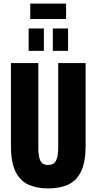

<svg xmlns="http://www.w3.org/2000/svg" viewBox="-20 -1040 539 1072"><path d="M249 12Q185 12 138 -9.5Q91 -31 66 -83.5Q41 -136 41 -225V-688H194V-215Q194 -168 205 -143.5Q216 -119 249 -119Q281 -119 293 -143.5Q305 -168 305 -215V-688H458V-225Q458 -136 433 -83.5Q408 -31 361.5 -9.5Q315 12 249 12ZM140 -756V-881H225V-756ZM275 -756V-881H360V-756ZM149 -934V-1020H349V-934Z"/></svg>

Font: Archivo ExtraCondensed ExtraBold
Style: Regular
Weight: 800
Width: 2
Designer: Hector Gatti
Foundry: Omnibus-Type
Version: Version 2.001